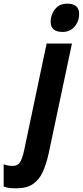

<svg xmlns="http://www.w3.org/2000/svg" viewBox="-146 -786 451 1046"><path d="M195 -612Q130 -612 130 -667Q130 -690 139.5 -712.5Q149 -735 168.5 -750.5Q188 -766 220 -766Q285 -766 285 -711Q285 -669 260 -640.5Q235 -612 195 -612ZM-58 240Q-75 240 -91.5 238.5Q-108 237 -126 230V109Q-117 113 -102.5 115.5Q-88 118 -78 118Q-50 118 -37.5 99Q-25 80 -15 35L108 -549H246L120 46Q107 107 87 150.5Q67 194 33 217Q-1 240 -58 240Z"/></svg>

Font: Noto Sans ExtraCondensed ExtraBold
Style: Italic
Weight: 800
Width: 2
Italic angle: -12°
Designer: Monotype Design Team
Foundry: Monotype Imaging Inc.
Version: Version 2.013; ttfautohint (v1.8.4.7-5d5b)